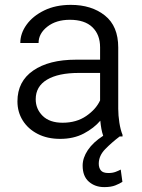

<svg xmlns="http://www.w3.org/2000/svg" viewBox="-20 -558 580 785"><path d="M480.5 185.5Q469.2 192.9 451.4 200Q433.6 207 406.2 207Q368.7 207 343.3 184.8Q317.9 162.6 317.9 119.1Q317.9 87.4 339.1 55.7Q360.4 23.9 401.9 -2.9Q397.5 -15.1 394.5 -31.2Q391.6 -47.4 390.1 -64.5Q364.3 -34.2 322.8 -12.2Q281.2 9.8 226.1 9.8Q173.3 9.8 134 -10.5Q94.7 -30.8 73 -65.4Q51.3 -100.1 51.3 -143.6Q51.3 -225.1 115.7 -269.5Q180.2 -314 290.5 -314H389.2V-364.7Q389.2 -416.5 357.7 -446.8Q326.2 -477.1 265.6 -477.1Q209.5 -477.1 173.6 -449Q137.7 -420.9 137.7 -382.3H63Q63 -421.4 88.6 -457Q114.3 -492.7 160.9 -515.4Q207.5 -538.1 269.5 -538.1Q354.5 -538.1 408.9 -494.6Q463.4 -451.2 463.4 -363.8V-113.3Q463.4 -86.4 468 -56.6Q472.7 -26.9 481 -6.8V0H469.2Q437 24.4 410.4 51.5Q383.8 78.6 383.8 111.3Q383.8 127.9 392.3 138.7Q400.9 149.4 423.3 149.4Q440.4 149.4 453.1 144.5Q465.8 139.6 473.6 135.3ZM235.8 -56.2Q292.5 -56.2 332.5 -83.7Q372.6 -111.3 389.2 -147.5V-259.8H301.8Q218.3 -259.8 172.1 -232.2Q126 -204.6 126 -152.3Q126 -112.3 154.5 -84.2Q183.1 -56.2 235.8 -56.2Z"/></svg>

Font: Vazirmatn RD FD Light
Style: Regular
Weight: 300
Designer: Saber Rastikerdar
Foundry: Saber Rastikerdar
Version: Version 33.003